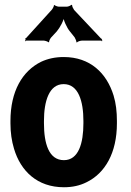

<svg xmlns="http://www.w3.org/2000/svg" viewBox="-20 -778 552 808"><path d="M24 -269V-259C24 -220 29 -185 39 -152C67 -58 137 10 249 10C285 10 316 3 344 -11C422 -49 472 -134 472 -259V-269C472 -308 468 -343 458 -376C429 -470 360 -538 248 -538C212 -538 181 -531 153 -518C74 -479 24 -394 24 -269ZM331 -269V-259C331 -176 311 -104 249 -104C185 -104 165 -175 165 -259V-269C165 -351 186 -424 248 -424C310 -424 331 -352 331 -269ZM406 -615 292 -736C289 -740 282 -753 284 -756L280 -758C278 -754 266 -750 262 -750H227C223 -750 211 -754 209 -757L207 -756C208 -753 201 -740 198 -737L90 -618C89 -617 88 -617 87 -617L86 -614C86 -613 88 -612 88 -611C88 -609 86 -607 85 -606L87 -604C88 -605 89 -607 91 -607H165C169 -607 182 -603 184 -600L187 -601C185 -604 192 -617 195 -620L219 -646C232 -661 250 -694 250 -710H246C246 -694 262 -660 274 -646L294 -621C296 -617 303 -604 301 -601L304 -599C305 -603 319 -607 324 -607H406C407 -607 408 -605 409 -604L411 -607C410 -608 408 -609 408 -610C408 -611 409 -611 410 -612L408 -615Z"/></svg>

Font: Asimov
Style: EdgeExtreme
Weight: 500
Designer: Google
Version: Version 2.000980: 2014